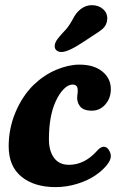

<svg xmlns="http://www.w3.org/2000/svg" viewBox="-20 -725 478 757"><path d="M311.5 -561.5Q250 -520 222.2 -520Q209.5 -520 202.1 -527.1Q194.8 -534.2 195.8 -544.9Q195.8 -547.9 196.5 -550.8Q197.3 -553.7 198.7 -557.1Q200.2 -560.5 201.4 -563Q202.6 -565.4 205.6 -569.3Q208.5 -573.2 210.2 -575.4Q211.9 -577.6 216.1 -582.5Q220.2 -587.4 222.2 -589.6Q224.1 -591.8 229.5 -597.7Q234.9 -603.5 237.3 -606Q251 -620.6 263.4 -643.3Q275.9 -666 281.7 -672.9Q308.1 -704.6 342.3 -704.6Q369.1 -704.6 386.7 -688.7Q404.3 -672.9 402.8 -648.9Q401.4 -627 385.7 -612.3Q377.9 -605.5 367.2 -598.1Q356.4 -590.8 339.4 -579.8Q322.3 -568.8 311.5 -561.5ZM293.5 -470.2Q350.1 -470.2 383.5 -443.1Q417 -416 417 -373.5Q417 -337.9 395.3 -313.2Q373.5 -288.6 342.3 -288.6Q308.1 -288.6 294.9 -306.6Q281.7 -324.7 284.7 -348.1Q288.6 -371.1 284.4 -381.3Q280.3 -391.6 266.1 -391.6Q248.5 -391.6 230.5 -373Q212.4 -354.5 198.2 -322.3Q172.9 -265.1 172.9 -175.8Q172.9 -129.9 193.1 -102.5Q213.4 -75.2 252 -75.2Q313 -75.2 361.8 -129.4Q376.5 -146.5 389.2 -146.5Q400.9 -146.5 408.9 -134Q417 -121.6 417 -108.9Q417 -93.3 400.1 -72.8Q383.3 -52.2 355.2 -33Q327.1 -13.7 285.2 -0.5Q243.2 12.7 198.7 12.7Q115.2 12.7 64.7 -28.3Q14.2 -69.3 14.2 -148.4Q14.2 -218.3 41 -282.2Q67.9 -346.2 112.3 -390.1Q153.8 -429.7 202.1 -450Q250.5 -470.2 293.5 -470.2Z"/></svg>

Font: Cooper*
Style: Bold Italic
Weight: 700
Italic angle: -7°
Designer: Owen Earl
Foundry: indestructible type*
Version: Version 0.001